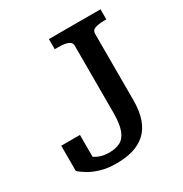

<svg xmlns="http://www.w3.org/2000/svg" viewBox="-169 -840 941 986"><g transform="rotate(-30 302.0 -346.5)"><path d="M258 -710H564V-650H550Q518 -650 497.5 -643Q477 -636 477 -614V-222Q477 -156 460.5 -110Q444 -64 412.5 -36Q381 -8 338 4.5Q295 17 241 17Q190 17 150.5 5.5Q111 -6 83 -22.5Q55 -39 39 -55V-204H150V-59Q133 -64 122 -72.5Q111 -81 106.5 -89Q102 -97 104.5 -101Q107 -105 119 -102Q130 -90 146 -77.5Q162 -65 184.5 -57.5Q207 -50 236 -50Q275 -50 301.5 -64Q328 -78 342 -114.5Q356 -151 356 -219V-614Q356 -629 345.5 -636.5Q335 -644 318.5 -647Q302 -650 280 -650H258Z"/></g></svg>

Font: Roboto Serif SemiCondensed Medium
Style: Regular
Weight: 500
Width: 4
Designer: Greg Gazdowicz
Foundry: Commercial Type
Version: Version 1.007